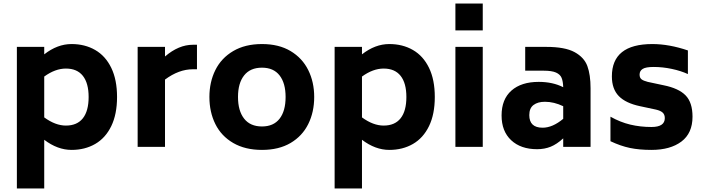

<svg xmlns="http://www.w3.org/2000/svg" viewBox="-20 -827 3962 1081"><path d="M639 -281Q639 -184 606.5 -117Q574 -50 516 -16.5Q458 17 383 17Q304 17 229 -40V234H75V-563H229V-521Q303 -579 383 -579Q458 -579 516 -545.5Q574 -512 606.5 -445Q639 -378 639 -281ZM479 -281Q479 -359 446.5 -400Q414 -441 351 -441Q291 -441 229 -396V-166Q292 -120 351 -120Q414 -120 446.5 -161Q479 -202 479 -281Z M1089 -575V-437H1066Q987 -437 909 -379V0H755V-563H909V-509Q986 -575 1066 -575Z M1159 -281Q1159 -365 1192.5 -432.5Q1226 -500 1293 -539.5Q1360 -579 1455 -579Q1550 -579 1616 -539.5Q1682 -500 1715.5 -432.5Q1749 -365 1749 -281Q1749 -196 1715.5 -128.5Q1682 -61 1616 -22Q1550 17 1455 17Q1360 17 1293 -22Q1226 -61 1192.5 -128.5Q1159 -196 1159 -281ZM1588 -281Q1588 -359 1554 -402.5Q1520 -446 1455 -446Q1389 -446 1354.5 -402.5Q1320 -359 1320 -281Q1320 -203 1354.5 -159Q1389 -115 1455 -115Q1520 -115 1554 -158.5Q1588 -202 1588 -281Z M2428 -281Q2428 -184 2395.5 -117Q2363 -50 2305 -16.5Q2247 17 2172 17Q2093 17 2018 -40V234H1864V-563H2018V-521Q2092 -579 2172 -579Q2247 -579 2305 -545.5Q2363 -512 2395.5 -445Q2428 -378 2428 -281ZM2268 -281Q2268 -359 2235.5 -400Q2203 -441 2140 -441Q2080 -441 2018 -396V-166Q2081 -120 2140 -120Q2203 -120 2235.5 -161Q2268 -202 2268 -281Z M2544 -807H2698V-656H2544ZM2544 -563H2698V0H2544Z M3305 -330V0H3151V-48Q3115 -15 3080.5 -1Q3046 13 3004 13Q2912 13 2858 -37.5Q2804 -88 2804 -177Q2804 -268 2859.5 -317Q2915 -366 3013 -366Q3092 -366 3151 -336Q3150 -369 3142 -388.5Q3134 -408 3110.5 -418.5Q3087 -429 3041 -429H2937V-563H3056Q3161 -563 3215 -533.5Q3269 -504 3287 -455Q3305 -406 3305 -330ZM3151 -158V-229Q3099 -254 3048 -254Q3008 -254 2984 -236Q2960 -218 2960 -179Q2960 -108 3035 -108Q3091 -108 3151 -158Z M3417 -32V-170Q3472 -139 3528.5 -125.5Q3585 -112 3648 -112Q3723 -112 3723 -162Q3723 -182 3711 -193Q3699 -204 3673 -210L3584 -229Q3503 -246 3464 -286Q3425 -326 3425 -397Q3425 -579 3653 -579Q3747 -579 3853 -543V-410Q3814 -428 3762.5 -439Q3711 -450 3660 -450Q3616 -450 3598.5 -439Q3581 -428 3581 -407Q3581 -389 3592 -380.5Q3603 -372 3627 -366L3716 -347Q3801 -330 3840 -290Q3879 -250 3879 -170Q3879 -77 3816.5 -30Q3754 17 3648 17Q3579 17 3526.5 6Q3474 -5 3417 -32Z"/></svg>

Font: Biryani ExtraBold
Style: Regular
Weight: 800
Designer: Dan Reynolds and Mathieu Reguer
Foundry: Dan Reynolds and Mathieu Reguer
Version: Version 1.004; ttfautohint (v1.1) -l 5 -r 5 -G 72 -x 0 -D la